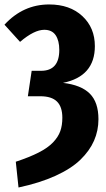

<svg xmlns="http://www.w3.org/2000/svg" viewBox="-26 -730 477 862"><path d="M194.8 -710Q287.6 -710 343.8 -657.7Q399.9 -605.5 399.9 -522.9Q399.9 -387.2 256.8 -357.9Q337.9 -348.6 377 -309.8Q416 -271 416 -194.8Q416 -143.6 396.2 -98.4Q376.5 -53.2 335 -12.9Q293.5 27.3 223.1 59.3Q152.8 91.3 57.1 111.8L44.9 -3.9Q106.9 -24.4 147.9 -45.4Q189 -66.4 212.2 -90.8Q235.4 -115.2 244.6 -141.1Q253.9 -167 253.9 -201.2Q253.9 -250.5 229.7 -274.2Q205.6 -297.9 154.8 -297.9H99.1L116.2 -412.1H158.2Q240.2 -412.1 240.2 -505.9Q240.2 -547.4 223.9 -571.8Q207.5 -596.2 172.9 -596.2Q127.4 -596.2 64 -542L-5.9 -619.1Q77.6 -710 194.8 -710Z"/></svg>

Font: Fira Sans Compressed
Style: Bold
Weight: 700
Width: 1
Designer: Carrois Corporate & Edenspiekermann AG
Foundry: Carrois Corporate GbR & Edenspiekermann AG
Version: Version 4.203;PS 004.203;hotconv 1.0.88;makeotf.lib2.5.64775